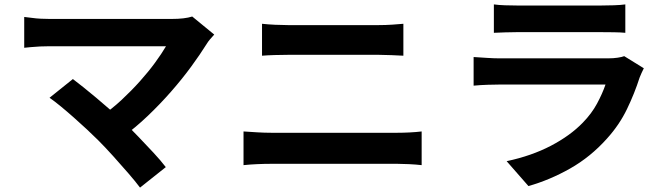

<svg xmlns="http://www.w3.org/2000/svg" viewBox="-20 -787 3040 872"><path d="M953 -630Q942 -618 933.5 -608Q925 -598 919 -588Q889 -540 848 -484Q807 -428 757 -371Q707 -314 651.5 -261Q596 -208 537 -165L438 -258Q488 -292 532.5 -333.5Q577 -375 615.5 -418Q654 -461 684 -502Q714 -543 734 -577Q714 -577 681 -577Q648 -577 604.5 -577Q561 -577 513 -577Q465 -577 417.5 -577Q370 -577 327.5 -577Q285 -577 253.5 -577Q222 -577 205 -577Q185 -577 162.5 -576Q140 -575 120 -573Q100 -571 90 -570V-710Q103 -709 123.5 -706Q144 -703 166 -702Q188 -701 205 -701Q218 -701 249.5 -701Q281 -701 324 -701Q367 -701 416.5 -701Q466 -701 516.5 -701Q567 -701 614 -701Q661 -701 698.5 -701Q736 -701 760 -701Q819 -701 853 -712ZM425 -151Q403 -173 374.5 -199.5Q346 -226 315.5 -253Q285 -280 256.5 -303.5Q228 -327 205 -343L311 -428Q331 -413 358.5 -391Q386 -369 417 -343Q448 -317 480 -289Q512 -261 541 -234Q574 -202 609.5 -165Q645 -128 677.5 -93Q710 -58 733 -28L616 65Q595 37 562.5 -0.5Q530 -38 494 -78Q458 -118 425 -151Z M1170 -679Q1197 -676 1229.5 -674.5Q1262 -673 1287 -673Q1308 -673 1343 -673Q1378 -673 1420 -673Q1462 -673 1505.5 -673Q1549 -673 1588.5 -673Q1628 -673 1658 -673Q1688 -673 1701 -673Q1731 -673 1761 -675Q1791 -677 1812 -679V-534Q1791 -535 1759 -536.5Q1727 -538 1701 -538Q1688 -538 1656.5 -538Q1625 -538 1583 -538Q1541 -538 1495.5 -538Q1450 -538 1408 -538Q1366 -538 1334 -538Q1302 -538 1288 -538Q1259 -538 1227 -537Q1195 -536 1170 -534ZM1086 -190Q1116 -188 1148.5 -186Q1181 -184 1211 -184Q1224 -184 1259 -184Q1294 -184 1341.5 -184Q1389 -184 1444 -184Q1499 -184 1553.5 -184Q1608 -184 1655.5 -184Q1703 -184 1737.5 -184Q1772 -184 1785 -184Q1811 -184 1840.5 -185.5Q1870 -187 1895 -190V-37Q1869 -40 1838 -41.5Q1807 -43 1785 -43Q1772 -43 1737.5 -43Q1703 -43 1655.5 -43Q1608 -43 1553.5 -43Q1499 -43 1444 -43Q1389 -43 1341.5 -43Q1294 -43 1259 -43Q1224 -43 1211 -43Q1181 -43 1147.5 -41.5Q1114 -40 1086 -37Z M2223 -767Q2244 -764 2273 -763Q2302 -762 2327 -762Q2346 -762 2385.5 -762Q2425 -762 2473.5 -762Q2522 -762 2570 -762Q2618 -762 2656 -762Q2694 -762 2712 -762Q2735 -762 2767 -763Q2799 -764 2820 -767V-638Q2800 -640 2768.5 -640.5Q2737 -641 2710 -641Q2694 -641 2655.5 -641Q2617 -641 2568.5 -641Q2520 -641 2471.5 -641Q2423 -641 2384 -641Q2345 -641 2327 -641Q2303 -641 2274.5 -640Q2246 -639 2223 -638ZM2904 -477Q2899 -467 2893.5 -455Q2888 -443 2885 -435Q2862 -363 2827.5 -291.5Q2793 -220 2737 -158Q2662 -74 2569 -21.5Q2476 31 2380 58L2281 -55Q2394 -79 2482 -125Q2570 -171 2627 -230Q2667 -271 2691.5 -316.5Q2716 -362 2730 -403Q2719 -403 2692 -403Q2665 -403 2627.5 -403Q2590 -403 2547 -403Q2504 -403 2459 -403Q2414 -403 2373 -403Q2332 -403 2299.5 -403Q2267 -403 2247 -403Q2229 -403 2196 -402Q2163 -401 2131 -398V-528Q2163 -526 2193.5 -524Q2224 -522 2247 -522Q2262 -522 2292.5 -522Q2323 -522 2363 -522Q2403 -522 2448.5 -522Q2494 -522 2539.5 -522Q2585 -522 2626 -522Q2667 -522 2697 -522Q2727 -522 2742 -522Q2766 -522 2785.5 -525Q2805 -528 2815 -532Z"/></svg>

Font: Farlight84_Sys_V01
Style: Bold
Weight: 700
Designer: Monotype Design Team, Nadine Chahine and Nizar Qandah
Foundry: Monotype Imaging Inc.
Version: Version 2.004;October 31, 2024;FontCreator 14.0.0.2814 64-bi